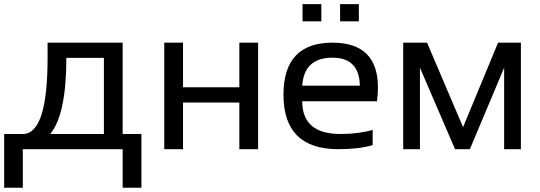

<svg xmlns="http://www.w3.org/2000/svg" viewBox="-20 -718 2600 924"><path d="M221.7 -73.2H480V-439.5H299.3Q299.3 -166.5 221.7 -73.2ZM0 185.5V-73.2H89.8Q209 -73.2 209 -439.5V-512.7H570.3V-73.2H660.6V185.5H570.3V0H89.8V185.5Z M770.5 0V-512.7H860.8V-297.9H1131.8V-512.7H1222.2V0H1131.8V-224.6H860.8V0Z M1580.1 -512.7Q1798.8 -512.7 1798.8 -296.4Q1798.8 -265.6 1794.4 -230.5H1434.6Q1434.6 -73.2 1618.2 -73.2Q1705.6 -73.2 1773.4 -92.8V-19.5Q1705.6 0 1608.4 0Q1344.2 0 1344.2 -262.2Q1344.2 -512.7 1580.1 -512.7ZM1434.6 -305.7H1711.9Q1709 -440.4 1580.1 -440.4Q1443.4 -440.4 1434.6 -305.7ZM1707 -698.2V-615.2H1616.7V-698.2ZM1526.4 -698.2V-615.2H1436V-698.2Z M1920.4 0V-512.7H2035.2L2208.5 -106L2377 -512.7H2486.8V0H2406.2V-392.1L2241.2 0H2169.9L2001 -392.1V0Z"/></svg>

Font: Voltera
Style: Regular
Weight: 400
Designer: Bernd Montag
Version: Version 1.301